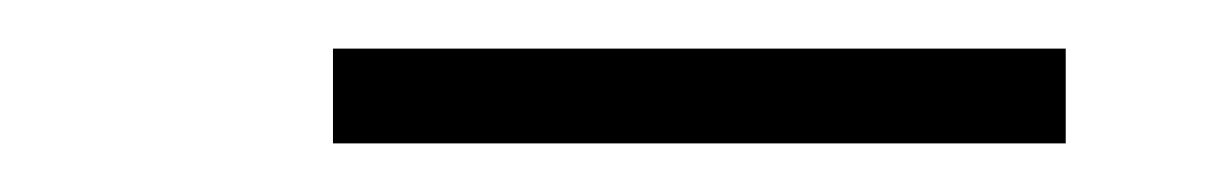

<svg xmlns="http://www.w3.org/2000/svg" viewBox="-20 -735 506 79"><path d="M117 -676V-715H418.5V-676Z"/></svg>

Font: Imbue Thin 10pt ExtraBold
Style: Regular
Weight: 800
Version: Version 1.102